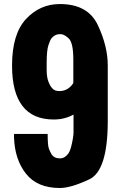

<svg xmlns="http://www.w3.org/2000/svg" viewBox="-20 -916 594 950"><path d="M49.3 -253.4H215.8Q215.8 -196.3 221.9 -180.4Q228 -164.6 234.4 -153.8Q240.7 -143.1 251.5 -137.7Q262.2 -132.3 276.4 -132.3Q290.5 -132.3 301.8 -140.1Q313 -147.9 319.8 -158.9Q326.7 -169.9 331.5 -188Q336.4 -206.1 340.1 -227.5Q343.8 -249 343.8 -258.8V-349.1Q299.8 -324.7 246.1 -324.7Q39.6 -324.7 39.6 -591.8Q39.6 -747.1 108.4 -821.5Q177.2 -896 276.4 -896Q415 -896 464.1 -791.7Q513.2 -687.5 513.2 -591.8V-318.4Q513.2 -71.8 422.1 -28.8Q331.1 14.2 275.9 14.2Q164.1 14.2 108.2 -56.9Q52.2 -127.9 49.3 -238.8ZM342.8 -620.6Q342.8 -705.1 319.8 -726.1Q296.9 -747.1 279.8 -747.1Q262.7 -747.1 252 -741Q241.2 -734.9 234.6 -726.3Q228 -717.8 219.5 -692.1Q210.9 -666.5 210.9 -604V-569.8Q210.9 -535.6 219.2 -513.2Q227.5 -490.7 239.5 -478Q251.5 -465.3 273.4 -465.3Q316.9 -465.3 342.8 -504.9Z"/></svg>

Font: Oswald-Bold
Style: Bold
Weight: 700
Designer: vernon adams
Foundry: vernon adams
Version: Version 2.002; ttfautohint (v0.92.18-e454-dirty) -l 8 -r 50 